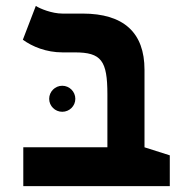

<svg xmlns="http://www.w3.org/2000/svg" viewBox="-20 -632 626 652"><path d="M556.6 -104.5 470.7 -131.8V-395C470.7 -521 400.4 -585.9 260.3 -585.9H191.9C156.2 -585.9 116.2 -602.5 101.6 -611.8L57.6 -497.1C89.8 -473.6 137.2 -454.1 192.4 -454.1H233.9C324.2 -454.1 344.7 -426.3 344.7 -311.5V-131.8H59.1V0H556.6ZM191.4 -252.4C215.8 -252.4 235.8 -272 235.8 -296.4C235.8 -320.8 215.8 -340.8 191.4 -340.8C167 -340.8 147 -320.8 147 -296.4C147 -272 167 -252.4 191.4 -252.4Z"/></svg>

Font: Cascadia Mono NF
Style: Bold
Weight: 700
Monospace: yes
Designer: Aaron Bell
Foundry: Saja Typeworks
Version: Version 2404.023